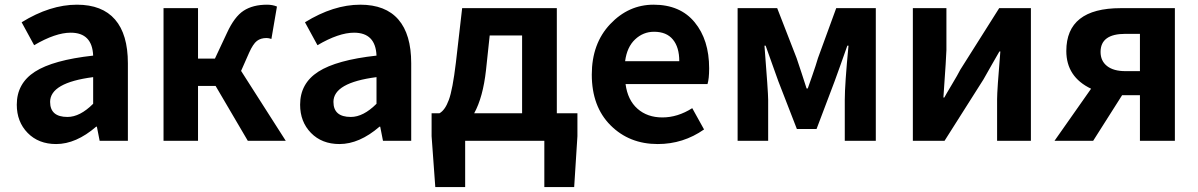

<svg xmlns="http://www.w3.org/2000/svg" viewBox="-20 -594 5054 810"><path d="M216.8 13.7Q142.6 13.7 96.7 -33.2Q50.8 -80.1 50.8 -152.3Q50.8 -242.2 127.4 -291.5Q204.1 -340.8 373 -359.4Q369.1 -456.1 278.3 -456.1Q213.9 -456.1 124 -403.3L71.3 -500Q191.4 -574.2 304.7 -574.2Q411.1 -574.2 465.3 -511.7Q519.5 -449.2 519.5 -327.1V0H400.4L388.7 -59.6H385.7Q300.8 13.7 216.8 13.7ZM264.6 -100.6Q317.4 -100.6 373 -156.2V-268.6Q191.4 -245.1 191.4 -164.1Q191.4 -100.6 264.6 -100.6Z M997.1 -294.9 1185.5 0H1025.4L889.6 -231.4H815.4V0H669.9V-559.6H815.4V-346.7H886.7L937.5 -455.1Q968.8 -523.4 1007.8 -548.8Q1046.9 -574.2 1106.4 -574.2Q1129.9 -574.2 1148.4 -566.4L1125 -429.7Q1113.3 -433.6 1104.5 -433.6Q1080.1 -433.6 1064 -421.4Q1047.9 -409.2 1031.2 -372.1Z M1412.1 13.7Q1337.9 13.7 1292 -33.2Q1246.1 -80.1 1246.1 -152.3Q1246.1 -242.2 1322.8 -291.5Q1399.4 -340.8 1568.4 -359.4Q1564.5 -456.1 1473.6 -456.1Q1409.2 -456.1 1319.3 -403.3L1266.6 -500Q1386.7 -574.2 1500 -574.2Q1606.4 -574.2 1660.6 -511.7Q1714.8 -449.2 1714.8 -327.1V0H1595.7L1584 -59.6H1581.1Q1496.1 13.7 1412.1 13.7ZM1460 -100.6Q1512.7 -100.6 1568.4 -156.2V-268.6Q1386.7 -245.1 1386.7 -164.1Q1386.7 -100.6 1460 -100.6Z M1980.5 -116.2H2182.6V-444.3H2045.9L2030.3 -297.9Q2017.6 -183.6 1980.5 -116.2ZM2329.1 -116.2H2416V-19.5L2402.3 195.3H2276.4V0H1942.4V195.3H1816.4L1800.8 -19.5V-116.2H1834Q1857.4 -128.9 1873.5 -172.4Q1889.6 -215.8 1903.3 -330.1L1929.7 -559.6H2329.1Z M2754.9 13.7Q2634.8 13.7 2555.7 -65.4Q2476.6 -144.5 2476.6 -279.3Q2476.6 -410.2 2554.2 -492.2Q2631.8 -574.2 2737.3 -574.2Q2849.6 -574.2 2910.6 -500Q2971.7 -425.8 2971.7 -305.7Q2971.7 -261.7 2964.8 -239.3H2619.1Q2627.9 -171.9 2669.4 -135.3Q2710.9 -98.6 2774.4 -98.6Q2838.9 -98.6 2900.4 -137.7L2950.2 -47.9Q2862.3 13.7 2754.9 13.7ZM2617.2 -335.9H2845.7Q2845.7 -394.5 2818.8 -427.2Q2792 -460 2739.3 -460Q2693.4 -460 2659.2 -427.7Q2625 -395.5 2617.2 -335.9Z M3091.8 0V-559.6H3258.8L3340.8 -348.6Q3347.7 -328.1 3361.8 -285.6Q3376 -243.2 3382.8 -220.7H3387.7Q3389.6 -225.6 3406.2 -273.4Q3422.9 -321.3 3430.7 -348.6L3507.8 -559.6H3674.8V0H3543.9V-172.9Q3543.9 -237.3 3559.6 -401.4H3554.7Q3545.9 -375 3526.9 -322.8Q3507.8 -270.5 3501 -251L3424.8 -49.8H3341.8L3263.7 -251Q3255.9 -273.4 3236.8 -326.2Q3217.8 -378.9 3210 -401.4H3205.1Q3220.7 -204.1 3220.7 -172.9V0Z M3831.1 0V-559.6H3972.7V-382.8Q3972.7 -363.3 3960 -182.6H3963.9Q3968.8 -192.4 3995.1 -236.3Q4021.5 -280.3 4031.2 -299.8L4195.3 -559.6H4329.1V0H4186.5V-175.8Q4186.5 -212.9 4200.2 -377H4196.3Q4190.4 -366.2 4164.6 -321.8Q4138.7 -277.3 4128.9 -258.8L3964.8 0Z M4789.1 -293.9V-451.2H4727.5Q4623 -451.2 4623 -375Q4623 -336.9 4650.4 -315.4Q4677.7 -293.9 4727.5 -293.9ZM4708 -559.6H4936.5V0H4789.1V-192.4H4715.8H4713.9L4591.8 0H4428.7L4583 -219.7Q4478.5 -269.5 4478.5 -378.9Q4478.5 -559.6 4708 -559.6Z"/></svg>

Font: Nasu
Style: Bold
Weight: 700
Designer: Ryoko NISHIZUKA (kana &amp; ideographs); Paul D. Hunt (Latin, Greek &amp; Cyrillic); Wenlong ZHANG (bopomofo); Sandoll C
Version: Version 2014.1215